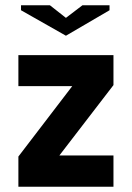

<svg xmlns="http://www.w3.org/2000/svg" viewBox="-20 -710 502 731"><path d="M50 -500H412V-386L206 -118H412V1H50V-114L255 -382H50ZM294 -690H397V-671L231 -574L60 -671V-690H170L231 -642Z"/></svg>

Font: Tschichold
Style: Bold
Weight: 700
Designer: Peter Wiegel
Foundry: Peter Wiegel
Version: Version 1.000; ttfautohint (v1.3)